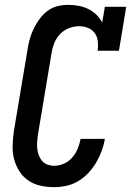

<svg xmlns="http://www.w3.org/2000/svg" viewBox="-20 -763 540 791"><path d="M203 8Q174 8 146.5 2Q119 -4 96.5 -19.5Q74 -35 59.5 -58Q45 -81 38 -107.5Q31 -134 32 -163.5Q33 -193 37 -222L93 -556Q96 -578 102 -600Q108 -622 118 -643Q128 -664 142 -683.5Q156 -703 175 -717.5Q194 -732 216.5 -737.5Q239 -743 261 -743Q283 -743 304 -739Q325 -735 343.5 -726Q362 -717 377 -702.5Q392 -688 401 -670L412 -735H500L470 -554H382Q385 -573 383 -592.5Q381 -612 370.5 -626.5Q360 -641 342.5 -648Q325 -655 305 -655Q284 -655 263 -646.5Q242 -638 226.5 -621.5Q211 -605 203 -584Q195 -563 192 -542L136 -207Q134 -193 133 -178.5Q132 -164 133.5 -150Q135 -136 140 -123Q145 -110 153.5 -100Q162 -90 175.5 -85Q189 -80 203 -80Q224 -80 244 -89Q264 -98 278 -114.5Q292 -131 300 -150.5Q308 -170 312 -191H412Q408 -166 399 -141.5Q390 -117 376.5 -94Q363 -71 344.5 -51Q326 -31 302.5 -17Q279 -3 253.5 2.5Q228 8 203 8Z"/></svg>

Font: Iosevka Curly Slab SmBdObl
Style: Regular
Weight: 600
Italic angle: -9°
Monospace: yes
Designer: Belleve Invis
Foundry: Belleve Invis
Version: Version 11.0.0; ttfautohint (v1.8.3)